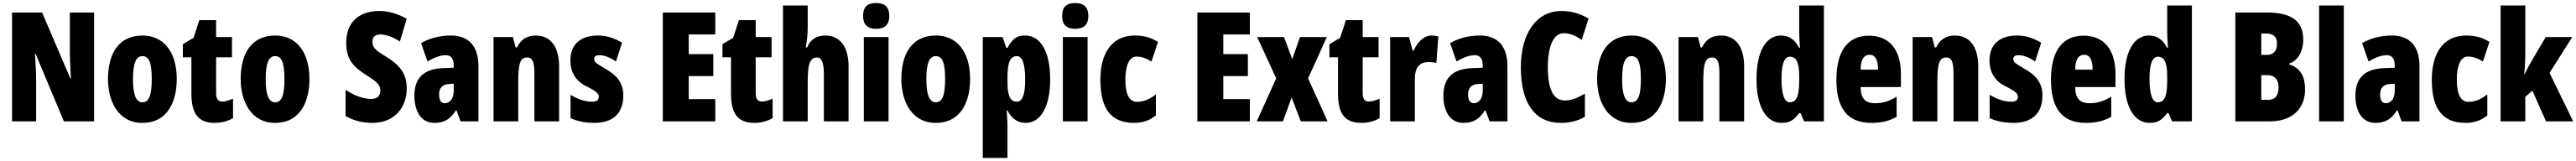

<svg xmlns="http://www.w3.org/2000/svg" viewBox="-20 -796 16892 1056"><path d="M597 0V-714H438V-455C438 -412 441 -354 445 -282H441L256 -714H59V0H217V-263C217 -304 215 -365 209 -444H213L399 0Z M1139 -278C1139 -460 1049 -563 915 -563C753 -563 688 -437 688 -278C688 -132 756 10 913 10C1083 10 1139 -136 1139 -278ZM852 -276C852 -380 871 -428 914 -428C959 -428 975 -379 975 -278C975 -176 959 -125 914 -125C871 -125 852 -177 852 -276Z M1437 -130C1410 -130 1397 -148 1397 -184V-420H1501V-553H1397V-664H1287L1249 -548L1179 -506V-420H1235V-182C1235 -52 1279 10 1388 10C1433 10 1472 -1 1508 -21V-149C1481 -137 1457 -130 1437 -130Z M2009 -278C2009 -460 1919 -563 1785 -563C1623 -563 1558 -437 1558 -278C1558 -132 1626 10 1783 10C1953 10 2009 -136 2009 -278ZM1722 -276C1722 -380 1741 -428 1784 -428C1829 -428 1845 -379 1845 -278C1845 -176 1829 -125 1784 -125C1741 -125 1722 -177 1722 -276Z M2647 -217C2647 -312 2601 -369 2515 -422C2434 -471 2422 -486 2422 -524C2422 -550 2437 -570 2474 -570C2510 -570 2552 -555 2602 -524L2647 -673C2586 -707 2526 -724 2467 -724C2326 -724 2250 -642 2250 -515C2250 -401 2303 -353 2387 -300C2465 -251 2474 -231 2474 -200C2474 -169 2455 -147 2413 -147C2364 -147 2302 -169 2246 -207V-35C2307 -1 2361 10 2423 10C2560 10 2647 -84 2647 -217Z M2938 -563C2862 -563 2795 -545 2741 -513L2783 -393C2832 -421 2870 -434 2902 -434C2938 -434 2955 -411 2955 -366V-352L2883 -349C2762 -344 2697 -287 2697 -169C2697 -79 2733 10 2828 10C2897 10 2934 -17 2970 -73H2973L3000 0H3117V-363C3117 -498 3048 -563 2938 -563ZM2925 -245 2955 -247V-198C2955 -151 2930 -119 2898 -119C2872 -119 2859 -138 2859 -176C2859 -220 2881 -243 2925 -245Z M3494 -563C3435 -563 3395 -537 3370 -485H3361L3343 -553H3216V0H3378V-253C3378 -378 3390 -419 3436 -419C3476 -419 3484 -381 3484 -308V0H3646V-360C3646 -489 3590 -563 3494 -563Z M4067 -170C4067 -255 4021 -304 3954 -342C3883 -384 3876 -390 3876 -408C3876 -426 3887 -434 3910 -434C3948 -434 3986 -415 4019 -393L4059 -516C4006 -547 3957 -563 3900 -563C3785 -563 3720 -503 3720 -400C3720 -322 3755 -265 3823 -231C3900 -193 3906 -179 3906 -161C3906 -138 3891 -129 3861 -129C3811 -129 3761 -150 3721 -174V-21C3772 2 3824 10 3878 10C3997 10 4067 -51 4067 -170Z M4670 0V-146H4496V-297H4657V-441H4496V-570H4670V-714H4326V0Z M4975 -130C4948 -130 4935 -148 4935 -184V-420H5039V-553H4935V-664H4825L4787 -548L4717 -506V-420H4773V-182C4773 -52 4817 10 4926 10C4971 10 5010 -1 5046 -21V-149C5019 -137 4995 -130 4975 -130Z M5276 -621V-760H5114V0H5276V-253C5276 -367 5286 -419 5339 -419C5368 -419 5382 -382 5382 -308V0H5544V-360C5544 -489 5488 -563 5392 -563C5333 -563 5294 -537 5272 -485H5263C5272 -529 5276 -575 5276 -621Z M5725 -776C5665 -776 5639 -748 5639 -691C5639 -635 5668 -607 5725 -607C5782 -607 5811 -635 5811 -691C5811 -747 5785 -776 5725 -776ZM5806 -553H5644V0H5806Z M6341 -278C6341 -460 6251 -563 6117 -563C5955 -563 5890 -437 5890 -278C5890 -132 5958 10 6115 10C6285 10 6341 -136 6341 -278ZM6054 -276C6054 -380 6073 -428 6116 -428C6161 -428 6177 -379 6177 -278C6177 -176 6161 -125 6116 -125C6073 -125 6054 -177 6054 -276Z M6702 -563C6653 -563 6623 -550 6586 -482H6578L6554 -553H6424V240H6586V35C6586 14 6584 -21 6581 -71H6586C6616 -14 6656 10 6706 10C6804 10 6866 -98 6866 -275C6866 -454 6805 -563 6702 -563ZM6648 -428C6683 -428 6702 -378 6702 -273C6702 -177 6684 -129 6647 -129C6604 -129 6586 -168 6586 -256V-288C6586 -388 6604 -428 6648 -428Z M7030 -776C6970 -776 6944 -748 6944 -691C6944 -635 6973 -607 7030 -607C7087 -607 7116 -635 7116 -691C7116 -747 7090 -776 7030 -776ZM7111 -553H6949V0H7111Z M7417 10C7472 10 7519 -6 7559 -39V-177C7519 -145 7477 -128 7435 -128C7385 -128 7359 -177 7359 -274C7359 -371 7387 -425 7431 -425C7465 -425 7497 -414 7530 -392L7573 -521C7529 -549 7481 -563 7420 -563C7262 -563 7195 -435 7195 -274C7195 -78 7268 10 7417 10Z M8175 0V-146H8001V-297H8162V-441H8001V-570H8175V-714H7831V0Z M8348 -282 8220 0H8392L8449 -156L8509 0H8685L8557 -282L8680 -553H8504L8453 -408L8399 -553H8223Z M8955 -130C8928 -130 8915 -148 8915 -184V-420H9019V-553H8915V-664H8805L8767 -548L8697 -506V-420H8753V-182C8753 -52 8797 10 8906 10C8951 10 8990 -1 9026 -21V-149C8999 -137 8975 -130 8955 -130Z M9366 -563C9311 -563 9269 -510 9250 -465H9242L9219 -553H9095V0H9257V-278C9257 -350 9284 -389 9348 -389C9369 -389 9385 -387 9398 -383L9411 -557C9391 -562 9379 -563 9366 -563Z M9685 -563C9609 -563 9542 -545 9488 -513L9530 -393C9579 -421 9617 -434 9649 -434C9685 -434 9702 -411 9702 -366V-352L9630 -349C9509 -344 9444 -287 9444 -169C9444 -79 9480 10 9575 10C9644 10 9681 -17 9717 -73H9720L9747 0H9864V-363C9864 -498 9795 -563 9685 -563ZM9672 -245 9702 -247V-198C9702 -151 9677 -119 9645 -119C9619 -119 9606 -138 9606 -176C9606 -220 9628 -243 9672 -245Z M10233 -578C10276 -578 10313 -561 10351 -534L10396 -674C10339 -708 10281 -724 10218 -724C10053 -724 9952 -575 9952 -355C9952 -119 10044 10 10214 10C10273 10 10326 -3 10372 -30V-182C10329 -157 10287 -137 10241 -137C10166 -137 10129 -209 10129 -354C10129 -493 10166 -578 10233 -578Z M10903 -278C10903 -460 10813 -563 10679 -563C10517 -563 10452 -437 10452 -278C10452 -132 10520 10 10677 10C10847 10 10903 -136 10903 -278ZM10616 -276C10616 -380 10635 -428 10678 -428C10723 -428 10739 -379 10739 -278C10739 -176 10723 -125 10678 -125C10635 -125 10616 -177 10616 -276Z M11264 -563C11205 -563 11165 -537 11140 -485H11131L11113 -553H10986V0H11148V-253C11148 -378 11160 -419 11206 -419C11246 -419 11254 -381 11254 -308V0H11416V-360C11416 -489 11360 -563 11264 -563Z M11662 10C11715 10 11742 -8 11777 -54H11786L11809 0H11939V-760H11777V-588C11777 -567 11779 -532 11782 -482H11777C11747 -539 11708 -563 11657 -563C11558 -563 11497 -455 11497 -278C11497 -101 11557 10 11662 10ZM11715 -125C11681 -125 11661 -175 11661 -280C11661 -376 11680 -424 11716 -424C11759 -424 11777 -385 11777 -297V-265C11777 -166 11759 -125 11715 -125Z M12235 -562C12094 -562 12021 -459 12021 -274C12021 -90 12090 10 12250 10C12314 10 12368 -2 12416 -30V-162C12365 -131 12325 -119 12274 -119C12210 -119 12180 -151 12180 -225H12444V-310C12444 -472 12367 -562 12235 -562ZM12239 -437C12272 -437 12294 -409 12294 -339H12180C12180 -411 12205 -437 12239 -437Z M12799 -563C12740 -563 12700 -537 12675 -485H12666L12648 -553H12521V0H12683V-253C12683 -378 12695 -419 12741 -419C12781 -419 12789 -381 12789 -308V0H12951V-360C12951 -489 12895 -563 12799 -563Z M13372 -170C13372 -255 13326 -304 13259 -342C13188 -384 13181 -390 13181 -408C13181 -426 13192 -434 13215 -434C13253 -434 13291 -415 13324 -393L13364 -516C13311 -547 13262 -563 13205 -563C13090 -563 13025 -503 13025 -400C13025 -322 13060 -265 13128 -231C13205 -193 13211 -179 13211 -161C13211 -138 13196 -129 13166 -129C13116 -129 13066 -150 13026 -174V-21C13077 2 13129 10 13183 10C13302 10 13372 -51 13372 -170Z M13642 -562C13501 -562 13428 -459 13428 -274C13428 -90 13497 10 13657 10C13721 10 13775 -2 13823 -30V-162C13772 -131 13732 -119 13681 -119C13617 -119 13587 -151 13587 -225H13851V-310C13851 -472 13774 -562 13642 -562ZM13646 -437C13679 -437 13701 -409 13701 -339H13587C13587 -411 13612 -437 13646 -437Z M14075 10C14128 10 14155 -8 14190 -54H14199L14222 0H14352V-760H14190V-588C14190 -567 14192 -532 14195 -482H14190C14160 -539 14121 -563 14070 -563C13971 -563 13910 -455 13910 -278C13910 -101 13970 10 14075 10ZM14128 -125C14094 -125 14074 -175 14074 -280C14074 -376 14093 -424 14129 -424C14172 -424 14190 -385 14190 -297V-265C14190 -166 14172 -125 14128 -125Z M14844 -714H14637V0H14864C15006 0 15094 -80 15094 -209C15094 -296 15063 -351 14989 -374V-379C15045 -396 15082 -457 15082 -536C15082 -658 15005 -714 14844 -714ZM14844 -436H14807V-576H14841C14887 -576 14910 -554 14910 -510C14910 -461 14886 -436 14844 -436ZM14807 -303H14849C14895 -303 14920 -274 14920 -223C14920 -168 14897 -141 14851 -141H14807Z M15348 0V-760H15186V0Z M15665 -563C15589 -563 15522 -545 15468 -513L15510 -393C15559 -421 15597 -434 15629 -434C15665 -434 15682 -411 15682 -366V-352L15610 -349C15489 -344 15424 -287 15424 -169C15424 -79 15460 10 15555 10C15624 10 15661 -17 15697 -73H15700L15727 0H15844V-363C15844 -498 15775 -563 15665 -563ZM15652 -245 15682 -247V-198C15682 -151 15657 -119 15625 -119C15599 -119 15586 -138 15586 -176C15586 -220 15608 -243 15652 -245Z M16147 10C16202 10 16249 -6 16289 -39V-177C16249 -145 16207 -128 16165 -128C16115 -128 16089 -177 16089 -274C16089 -371 16117 -425 16161 -425C16195 -425 16227 -414 16260 -392L16303 -521C16259 -549 16211 -563 16150 -563C15992 -563 15925 -435 15925 -274C15925 -78 15998 10 16147 10Z M16538 -458V-760H16376V0H16538V-161L16585 -201L16674 0H16852L16697 -318L16846 -553H16672L16576 -390C16564 -369 16548 -340 16534 -309H16531C16536 -357 16538 -407 16538 -458Z"/></svg>

Font: Noto Sans Ethiopic ExtraCondensed Black
Style: Regular
Weight: 900
Width: 2
Designer: Monotype Design Team
Foundry: Monotype Imaging Inc.
Version: Version 2.102